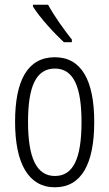

<svg xmlns="http://www.w3.org/2000/svg" viewBox="-20 -785 464 815"><path d="M184 -765H120V-757C149 -710 212 -642 251 -606H285V-617C252 -659 212 -714 184 -765ZM380 -267C380 -443 326 -542 213 -542C98 -542 44 -445 44 -268C44 -91 101 10 213 10C326 10 380 -90 380 -267ZM99 -268C99 -416 132 -494 213 -494C294 -494 326 -413 326 -267C326 -112 291 -38 213 -38C134 -38 99 -117 99 -268Z"/></svg>

Font: Noto Sans Arabic ExtCond Light
Style: Regular
Weight: 300
Width: 2
Designer: Monotype Design Team, Nadine Chahine, Nizar Qandah and Khaled Hosny
Foundry: Monotype Imaging Inc.
Version: Version 2.012